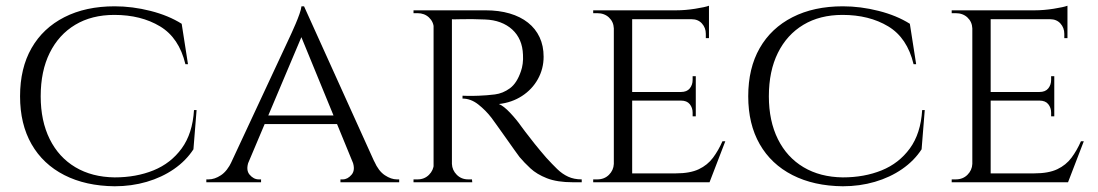

<svg xmlns="http://www.w3.org/2000/svg" viewBox="-20 -636 3832 670"><path d="M666 -252 655 -115Q629 -75 587 -46Q545 -17 492 -1.5Q439 14 380 14Q279 13 204.5 -25Q130 -63 90 -133Q50 -203 50 -300Q50 -398 90 -468Q130 -538 204.5 -576Q279 -614 380 -614Q442 -614 505 -598Q568 -582 614 -553L636 -412H627Q605 -504 538.5 -544Q472 -584 379 -584Q300 -584 242.5 -549.5Q185 -515 153.5 -451.5Q122 -388 122 -300Q122 -214 153.5 -150.5Q185 -87 243 -52.5Q301 -18 380 -17Q455 -17 515.5 -41.5Q576 -66 614 -118Q652 -170 657 -252Z M1041 -614 1316 -6H1237L1024 -525ZM848 -73Q837 -43 851 -26.5Q865 -10 883 -10H891V0H700V-10Q700 -10 704 -10Q708 -10 708 -10Q729 -10 751 -24.5Q773 -39 789 -73ZM1041 -614 1048 -545 819 -3H756L993 -511Q993 -511 998.5 -523Q1004 -535 1011.5 -552.5Q1019 -570 1025 -587Q1031 -604 1032 -614ZM1159 -233V-203H894V-233ZM1210 -73H1286Q1301 -39 1323 -24.5Q1345 -10 1365 -10Q1365 -10 1369 -10Q1373 -10 1373 -10V0H1168V-10H1176Q1193 -10 1207 -26.5Q1221 -43 1210 -73Z M1545 -600H1674Q1721 -600 1758.5 -589Q1796 -578 1822.5 -557Q1849 -536 1863 -506Q1877 -476 1877 -438Q1877 -396 1857 -360Q1837 -324 1801.5 -301Q1766 -278 1721 -273Q1738 -266 1760.5 -242Q1783 -218 1799 -195Q1799 -195 1812 -177.5Q1825 -160 1845.5 -134.5Q1866 -109 1886 -86Q1907 -63 1924.5 -46Q1942 -29 1962.5 -19.5Q1983 -10 2010 -10V0H1979Q1924 0 1888.5 -14Q1853 -28 1831 -48.5Q1809 -69 1793 -88Q1789 -93 1774.5 -113.5Q1760 -134 1743 -158Q1726 -182 1712 -201.5Q1698 -221 1695 -225Q1675 -251 1649 -271.5Q1623 -292 1594 -292V-302Q1594 -302 1610 -301.5Q1626 -301 1651 -302Q1679 -303 1707 -306.5Q1735 -310 1759.5 -328Q1784 -346 1798 -388Q1802 -399 1804 -414Q1806 -429 1805 -445Q1804 -473 1794.5 -495Q1785 -517 1767.5 -533Q1750 -549 1726 -558Q1702 -567 1672 -568Q1625 -570 1590 -569Q1555 -568 1555 -569Q1555 -570 1552.5 -577.5Q1550 -585 1547.5 -592.5Q1545 -600 1545 -600ZM1557 -600V0H1493V-600ZM1496 -64 1508 0H1423V-10Q1423 -10 1430 -10Q1437 -10 1437 -10Q1461 -10 1477 -26Q1493 -42 1494 -64ZM1496 -537H1494Q1493 -560 1477 -575Q1461 -590 1437 -590Q1437 -590 1430 -590Q1423 -590 1423 -590V-600H1508ZM1554 -64H1557Q1558 -42 1574 -26Q1590 -10 1614 -10Q1614 -10 1620.5 -10Q1627 -10 1627 -10L1628 0H1542Z M2186 -600V0H2122V-600ZM2455 -31 2453 0H2184V-31ZM2408 -315V-285H2184V-315ZM2454 -600V-569H2184V-600ZM2511 -143 2456 0H2304L2338 -31Q2388 -31 2418.5 -45.5Q2449 -60 2468 -85.5Q2487 -111 2501 -143ZM2408 -287V-230H2397V-243Q2397 -260 2387 -272.5Q2377 -285 2356 -285V-287ZM2408 -370V-313H2356V-315Q2377 -315 2387 -327.5Q2397 -340 2397 -357V-370ZM2454 -572V-503H2443V-518Q2443 -539 2429.5 -554Q2416 -569 2393 -569V-572ZM2454 -616V-590L2340 -600Q2371 -600 2406 -605.5Q2441 -611 2454 -616ZM2124 -64 2137 0H2050V-10Q2050 -10 2057 -10Q2064 -10 2064 -10Q2089 -10 2105 -26Q2121 -42 2122 -64ZM2124 -537H2122Q2121 -560 2105 -575Q2089 -590 2064 -590Q2064 -590 2057 -590Q2050 -590 2050 -590V-600H2137Z M3207 -252 3196 -115Q3170 -75 3128 -46Q3086 -17 3033 -1.5Q2980 14 2921 14Q2820 13 2745.5 -25Q2671 -63 2631 -133Q2591 -203 2591 -300Q2591 -398 2631 -468Q2671 -538 2745.5 -576Q2820 -614 2921 -614Q2983 -614 3046 -598Q3109 -582 3155 -553L3177 -412H3168Q3146 -504 3079.5 -544Q3013 -584 2920 -584Q2841 -584 2783.5 -549.5Q2726 -515 2694.5 -451.5Q2663 -388 2663 -300Q2663 -214 2694.5 -150.5Q2726 -87 2784 -52.5Q2842 -18 2921 -17Q2996 -17 3056.5 -41.5Q3117 -66 3155 -118Q3193 -170 3198 -252Z M3437 -600V0H3373V-600ZM3706 -31 3704 0H3435V-31ZM3659 -315V-285H3435V-315ZM3705 -600V-569H3435V-600ZM3762 -143 3707 0H3555L3589 -31Q3639 -31 3669.5 -45.5Q3700 -60 3719 -85.5Q3738 -111 3752 -143ZM3659 -287V-230H3648V-243Q3648 -260 3638 -272.5Q3628 -285 3607 -285V-287ZM3659 -370V-313H3607V-315Q3628 -315 3638 -327.5Q3648 -340 3648 -357V-370ZM3705 -572V-503H3694V-518Q3694 -539 3680.5 -554Q3667 -569 3644 -569V-572ZM3705 -616V-590L3591 -600Q3622 -600 3657 -605.5Q3692 -611 3705 -616ZM3375 -64 3388 0H3301V-10Q3301 -10 3308 -10Q3315 -10 3315 -10Q3340 -10 3356 -26Q3372 -42 3373 -64ZM3375 -537H3373Q3372 -560 3356 -575Q3340 -590 3315 -590Q3315 -590 3308 -590Q3301 -590 3301 -590V-600H3388Z"/></svg>

Font: Cinzel
Style: Regular
Weight: 400
Designer: Natanael Gama
Version: Version 2.000